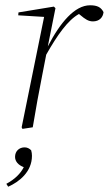

<svg xmlns="http://www.w3.org/2000/svg" viewBox="-20 -482 413 727"><path d="M62 0 65 6 104 0C116 -73 127 -132 140 -198L155 -275C197 -349 237 -406 279 -429L284 -425C303 -409 315 -401 332 -401C356 -401 370 -416 372 -436C363 -454 349 -462 321 -462C263 -462 208 -397 161 -306L190 -451L184 -457L50 -435L49 -424L147 -418ZM101 108C101 101 100 94 98 87C91 80 83 76 73 76C53 76 37 90 37 112C37 129 49 143 70 151C58 175 36 197 4 214L11 225C52 207 101 169 101 108Z"/></svg>

Font: Source Serif 4 Display Light
Style: Italic
Weight: 300
Italic angle: -12°
Designer: Frank Grießhammer
Foundry: Adobe Systems Incorporated
Version: Version 4.004;hotconv 1.0.117;makeotfexe 2.5.65602